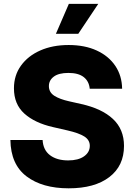

<svg xmlns="http://www.w3.org/2000/svg" viewBox="-20 -972 700 1001"><path d="M337.9 9.8Q200.7 9.8 118.4 -52.5Q36.1 -114.7 34.2 -242.2H202.1Q205.1 -189.5 241 -162.6Q276.9 -135.7 335.4 -135.7Q388.2 -135.7 418.2 -157Q448.2 -178.2 448.2 -211.9Q448.2 -242.2 419.9 -260.3Q391.6 -278.3 332 -292L255.4 -309.6Q161.1 -331.1 106.9 -379.9Q52.7 -428.7 52.7 -511.7Q52.7 -579.1 89.4 -629.9Q126 -680.7 190.2 -709Q254.4 -737.3 337.9 -737.3Q422.4 -737.3 484.6 -708.5Q546.9 -679.7 581.3 -628.4Q615.7 -577.1 616.7 -509.3H447.8Q444.3 -548.3 416.5 -570.1Q388.7 -591.8 336.9 -591.8Q286.1 -591.8 260.5 -572.5Q234.9 -553.2 234.9 -523.4Q234.9 -490.7 263.2 -472.7Q291.5 -454.6 340.8 -443.8L403.3 -429.7Q511.2 -405.8 568.8 -351.8Q626.5 -297.9 626.5 -211.4Q626.5 -107.4 550 -48.8Q473.6 9.8 337.9 9.8ZM271.5 -795.9 338.9 -951.7H492.2L388.2 -795.9Z"/></svg>

Font: Inter Extra Bold
Style: Regular
Weight: 800
Designer: Rasmus Andersson
Foundry: rsms
Version: Version 4.000;git-3c8e0fc